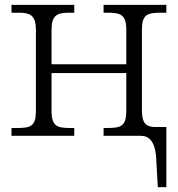

<svg xmlns="http://www.w3.org/2000/svg" viewBox="-20 -556 728 786"><path d="M619 85 626 210H661V-36H619C583 -36 561 -45 561 -104V-434C561 -497 583 -504 640 -504H661V-536H404V-504H418C474 -504 497 -497 497 -433V-293H191V-434C191 -493 213 -504 263 -504H284V-536H27V-504H57C105 -504 127 -492 127 -433V-102C127 -38 105 -32 48 -32H27V0H284V-32H269C215 -32 191 -38 191 -102V-257H497V-102C497 -38 474 -32 417 -32H404V0H557C589 0 614 22 619 85Z"/></svg>

Font: Noto Serif Light
Style: Regular
Weight: 300
Designer: Monotype Design Team
Foundry: Monotype Imaging Inc.
Version: Version 2.013